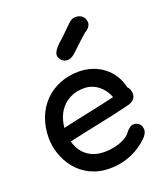

<svg xmlns="http://www.w3.org/2000/svg" viewBox="-165 -1033 1014 1162"><g transform="rotate(-20 342.5 -451.5)"><path d="M174.3 -220.2C311.5 -252 442.9 -274.9 574.2 -308.1C604 -315.4 626.5 -334.5 626.5 -363.3C626.5 -380.9 620.1 -400.9 607.4 -411.6C584 -523.4 487.8 -601.6 362.3 -601.6C188 -601.6 55.7 -477.1 55.7 -284.7C55.7 -151.9 147.9 14.2 341.3 14.2C450.2 14.2 530.3 -29.8 584.5 -80.1C609.4 -102.5 616.7 -122.6 616.7 -134.8C616.7 -167 597.7 -188 565.4 -188C548.3 -188 526.4 -170.9 513.7 -151.4C499.5 -130.9 443.8 -90.8 341.8 -90.8C276.9 -90.8 199.7 -123 174.3 -220.2ZM166 -310.5C175.8 -421.9 248 -496.1 358.9 -496.1C430.2 -496.1 484.4 -445.8 506.8 -385.3C390.1 -357.4 275.9 -336.4 166 -310.5ZM323.2 -689.9C337.9 -689.9 354 -693.8 377.9 -715.8C408.7 -745.6 452.6 -786.1 481.9 -811.5L481.4 -811C492.2 -814.9 519 -836.9 519 -860.4C519 -897 492.2 -918.5 459.5 -918.5C432.1 -918.5 418 -904.3 394 -879.9V-880.4L341.3 -828.6C315.4 -806.6 272.5 -770 272.5 -738.8C272.5 -715.8 296.9 -689.9 323.2 -689.9Z"/></g></svg>

Font: Autour One
Style: Regular
Weight: 400
Designer: Eben Sorkin
Foundry: Eben Sorkin
Version: Version 1.002